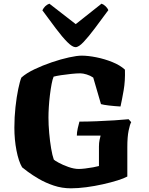

<svg xmlns="http://www.w3.org/2000/svg" viewBox="-20 -1022 810 1042"><path d="M365 0Q316 0 271.5 -15Q227 -30 191 -51Q155 -72 131 -90Q107 -108 100 -114Q81 -146 69.5 -205Q58 -264 58 -329Q58 -386 64 -441Q70 -496 79 -539Q88 -582 96 -601Q123 -625 167 -646Q211 -667 261 -684Q311 -701 354.5 -710.5Q398 -720 423 -720Q458 -720 503 -711Q548 -702 590 -685Q632 -668 658 -644Q660 -583 651 -531.5Q642 -480 634 -444Q600 -446 570.5 -449.5Q541 -453 528 -457L486 -601Q470 -612 450 -618Q430 -624 416 -624Q396 -624 367 -621Q338 -618 311.5 -614Q285 -610 271 -606Q265 -592 260 -565.5Q255 -539 251 -506.5Q247 -474 245 -442Q243 -410 243 -384Q243 -345 247 -300Q251 -255 257.5 -216.5Q264 -178 272 -156Q275 -152 297.5 -139.5Q320 -127 351 -116Q382 -105 408 -105Q420 -105 442 -107.5Q464 -110 485.5 -114Q507 -118 517 -121V-227Q517 -247 520.5 -263.5Q524 -280 526 -286H397Q397 -303 402 -326Q407 -349 411 -362Q454 -362 504.5 -364Q555 -366 602 -369Q649 -372 678 -375L692 -359Q685 -347 678 -313Q671 -279 671 -224V-64Q653 -54 618 -43Q583 -32 538.5 -22Q494 -12 448.5 -6Q403 0 365 0ZM390 -766Q373 -766 345.5 -793.5Q318 -821 283.5 -867Q249 -913 210 -966Q223 -993 248 -1002L391 -891L531 -1002Q543 -998 553.5 -987.5Q564 -977 568 -967Q529 -914 494.5 -868Q460 -822 433.5 -794Q407 -766 390 -766Z"/></svg>

Font: Texturina Black
Style: Regular
Weight: 900
Designer: Guillermo Torres Carreño
Foundry: Omnibus-Type
Version: Version 1.002; ttfautohint (v1.8.3)